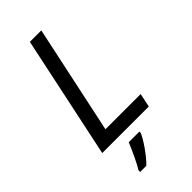

<svg xmlns="http://www.w3.org/2000/svg" viewBox="-289 -774 1056 1056"><g transform="rotate(-45 239.0 -246.5)"><path d="M403 0 420 -80H146L281 -714H192L41 0ZM163 221C206 180 258 101 269 71V61H186C170 102 135 177 115 208V221Z"/></g></svg>

Font: BC Sans
Style: Italic
Weight: 400
Italic angle: -12°
Designer: Monotype Design Team
Designer: Province of B.C.
Foundry: Monotype Imaging Inc.
Version: Version 2.000;GOOG;noto-source:20170915:90ef993387c0